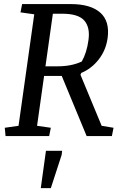

<svg xmlns="http://www.w3.org/2000/svg" viewBox="-20 -681 626 961"><path d="M268.6 -349.1Q337.9 -349.1 389.2 -373Q414.6 -417.5 422.9 -481Q431.6 -543.9 401.9 -578.1Q372.1 -612.3 291.5 -612.3H244.6L207.5 -349.1ZM334 -660.6Q433.6 -660.6 481.9 -617.7Q530.3 -574.7 518.6 -489.7Q509.8 -428.7 473.6 -382.8Q437.5 -336.9 386.7 -315.9L382.8 -306.6L488.8 -51.3L548.3 -41.5L540 0H413.6L289.1 -300.8H200.7L165.5 -51.3L234.4 -41.5L226.1 0H7.8L3.9 -41.5L72.8 -51.3L151.4 -609.4L82.5 -619.1L90.8 -660.6ZM210 73.7H291L288.6 94.2L234.4 260.7H184.1Z"/></svg>

Font: NoticiaText-Italic
Style: Italic
Weight: 400
Italic angle: -8°
Designer: JM Sole
Foundry: JM Sole
Version: Version 1.003